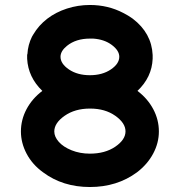

<svg xmlns="http://www.w3.org/2000/svg" viewBox="-20 -741 723 771"><path d="M64 -213Q64 -260 86.5 -302.5Q109 -345 150 -376Q93 -431 89 -505Q89 -509 89 -512.5Q89 -516 89 -520Q89 -521 89 -522Q90 -523 90 -523Q92 -561 109 -595Q109 -595 109.5 -595.5Q110 -596 110 -596Q111 -598 112 -600Q113 -602 114 -603Q135 -639 170 -666Q204 -692 248.5 -706.5Q293 -721 341 -721Q414 -721 475 -689Q495 -679 513 -666Q589 -608 593 -520Q593 -516 593 -513V-512Q593 -509 593 -505Q590 -431 532 -376Q573 -345 595.5 -302.5Q618 -260 618 -213Q618 -167 595 -124Q572 -81 530 -49Q450 10 341 10Q232 10 153 -49Q110 -80 87 -123.5Q64 -167 64 -213ZM341 -124Q402 -124 443 -152Q484 -180 484 -213.5Q484 -247 443 -276Q402 -305 342 -305Q342 -305 341 -305Q281 -305 239.5 -276Q198 -247 198 -213Q198 -192 216 -171.5Q234 -151 267.5 -137.5Q301 -124 341 -124ZM341 -586Q285 -586 249 -557Q223 -536 223 -513Q223 -485 257 -462Q291 -439 341 -439Q391 -439 425 -462Q459 -485 459 -513Q459 -538 429 -560.5Q399 -583 354 -586Q348 -586 341 -586Z"/></svg>

Font: Multiround Pro
Style: Regular
Weight: 400
Designer: Ivan Filipov, Sasha Pavljenko
Version: Version 1.005;Fontself Maker 3.5.4